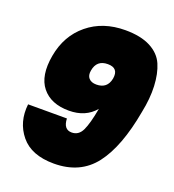

<svg xmlns="http://www.w3.org/2000/svg" viewBox="-136 -849 871 962"><g transform="rotate(20 299.5 -368.5)"><path d="M37 -228H244Q246 -170 290 -170Q327 -170 345 -207.5Q363 -245 378 -328Q328 -268 239 -268Q143 -268 95.5 -327Q48 -386 68 -498Q88 -611 169 -677.5Q250 -744 369 -744Q451 -744 503 -717Q555 -690 575.5 -642.5Q596 -595 599 -529.5Q602 -464 586 -387Q551 -191 475 -92Q399 7 259 7Q139 7 82.5 -62Q26 -131 37 -228ZM324 -438Q382 -438 393 -495Q403 -554 344 -554Q285 -554 275 -495Q270 -468 283.5 -453Q297 -438 324 -438Z"/></g></svg>

Font: Poppins Black
Style: Italic
Weight: 900
Italic angle: -10°
Designer: Ninad Kale (Devanagari), Jonny Pinhorn (Latin)
Foundry: Indian Type Foundry
Version: Version 3.200;PS 1.000;hotconv 16.6.54;makeotf.lib2.5.65590